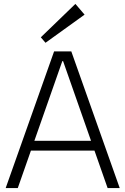

<svg xmlns="http://www.w3.org/2000/svg" viewBox="-20 -963 642 983"><path d="M257 -700H345L593 0H531L303 -650H299L71 0H9ZM125 -242H476V-192H125ZM413 -888 213 -744 189 -772 366 -943Z"/></svg>

Font: Pathway Extreme 8pt Thin
Style: Regular
Weight: 100
Designer: Eduardo Rodriguez Tunni
Foundry: Eduardo Rodriguez Tunni
Version: Version 1.000